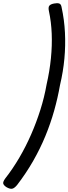

<svg xmlns="http://www.w3.org/2000/svg" viewBox="-42 -1098 429 1203"><path d="M-9 20Q38 -40 79 -110Q120 -180 153 -255.5Q186 -331 211 -410Q236 -489 250 -569Q269 -652 277 -732.5Q285 -813 282 -887Q279 -961 265 -1026Q259 -1052 267 -1062Q275 -1072 297 -1076Q317 -1080 329 -1076Q341 -1072 344 -1052Q361 -974 365 -893.5Q369 -813 361.5 -731Q354 -649 334 -565Q320 -485 297.5 -405Q275 -325 242.5 -246Q210 -167 166 -90Q122 -13 66 60Q50 80 36 84Q22 88 -1 75Q-18 64 -21.5 53Q-25 42 -9 20Z"/></svg>

Font: Playwrite AU QLD
Style: Regular
Weight: 400
Designer: Veronika Burian, José Scaglione
Foundry: TypeTogether
Version: Version 1.002